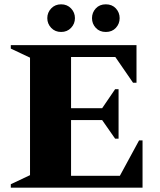

<svg xmlns="http://www.w3.org/2000/svg" viewBox="-20 -869 740 889"><path d="M30 0V-16L119 -58V-602L30 -644V-660H612V-486H596L514 -605H309V-368H453L513 -456H529V-227H513L453 -313H309V-55H535L624 -219H640V0ZM263 -721Q235 -721 217 -740Q199 -759 199 -785Q199 -811 217 -830Q235 -849 263 -849Q291 -849 309 -830Q327 -811 327 -785Q327 -759 309 -740Q291 -721 263 -721ZM470 -721Q441 -721 423.5 -740Q406 -759 406 -785Q406 -811 423.5 -830Q441 -849 470 -849Q499 -849 516.5 -830Q534 -811 534 -785Q534 -759 516.5 -740Q499 -721 470 -721Z"/></svg>

Font: Spectral ExtraBold
Style: Regular
Weight: 800
Designer: Jean-Baptiste Levee
Foundry: Production Type
Version: Version 2.001